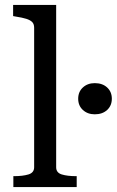

<svg xmlns="http://www.w3.org/2000/svg" viewBox="-20 -756 472 776"><path d="M207 -736V-80Q207 -58 229.5 -51Q252 -44 288 -44H290V0H34V-44H36Q72 -44 95 -51Q118 -58 118 -80V-644Q118 -659 110 -667Q102 -675 86 -680Q70 -685 44 -689L33 -691V-736ZM363 -294Q334 -294 315 -311.5Q296 -329 296 -357Q296 -385 315 -402.5Q334 -420 363 -420Q394 -420 413 -402.5Q432 -385 432 -357Q432 -329 413 -311.5Q394 -294 363 -294Z"/></svg>

Font: Roboto Serif 28pt
Style: Regular
Weight: 400
Designer: Greg Gazdowicz
Foundry: Commercial Type
Version: Version 1.008